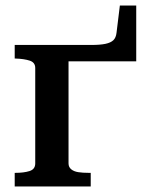

<svg xmlns="http://www.w3.org/2000/svg" viewBox="-20 -672 545 692"><path d="M107 -83V-427Q107 -447 87 -453.5Q67 -460 36 -461H33V-510H227V-83Q227 -70 236.5 -62Q246 -54 262 -51.5Q278 -49 300 -49H307V0H33V-49H35Q66 -49 86.5 -55.5Q107 -62 107 -83ZM170 -510H310Q341 -510 360 -514Q379 -518 388.5 -527Q398 -536 400 -554L412 -652H471V-451H170Z"/></svg>

Font: Roboto Serif 36pt Medium
Style: Regular
Weight: 500
Designer: Greg Gazdowicz
Foundry: Commercial Type
Version: Version 1.008